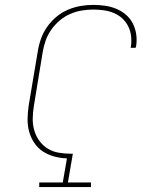

<svg xmlns="http://www.w3.org/2000/svg" viewBox="-20 -763 640 783"><path d="M140 0V-19H236L253 -117Q226 -118 200.5 -125Q175 -132 154 -146Q133 -160 119 -181.5Q105 -203 98.5 -227.5Q92 -252 92.5 -279Q93 -306 97 -333L134 -553Q138 -579 147 -604.5Q156 -630 172 -653Q188 -676 209.5 -694Q231 -712 256.5 -723Q282 -734 308 -738.5Q334 -743 360 -743Q385 -743 409 -739.5Q433 -736 454.5 -727Q476 -718 493.5 -703Q511 -688 521.5 -667.5Q532 -647 535.5 -623Q539 -599 535 -574Q534 -573 534 -571.5Q534 -570 533 -568H513Q513 -569 513 -570.5Q513 -572 514 -574Q517 -595 514.5 -616.5Q512 -638 502.5 -656.5Q493 -675 478 -688.5Q463 -702 444 -710Q425 -718 403.5 -721Q382 -724 360 -724Q337 -724 313 -720Q289 -716 266 -706Q243 -696 223 -679Q203 -662 188.5 -641Q174 -620 166 -597Q158 -574 154 -550L118 -330Q114 -305 113.5 -279.5Q113 -254 120 -230.5Q127 -207 141 -188Q155 -169 175.5 -156.5Q196 -144 221 -140Q246 -136 271 -136Q273 -136 274 -136Q275 -136 277 -136L257 -19H351V0Z"/></svg>

Font: Iosevka Slab ThExObl
Style: Regular
Weight: 100
Width: 7
Italic angle: -9°
Monospace: yes
Designer: Belleve Invis
Foundry: Belleve Invis
Version: Version 11.1.1; ttfautohint (v1.8.3)